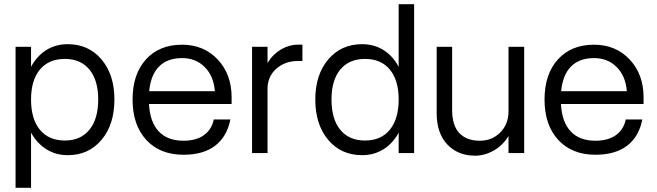

<svg xmlns="http://www.w3.org/2000/svg" viewBox="-20 -720 3090 903"><path d="M53.2 -500H126V-405.8Q153.3 -456.5 197.5 -484.4Q241.7 -512.2 298.8 -512.2Q397 -512.2 457.5 -440.4Q518.1 -368.7 518.1 -252Q518.1 -134.3 457.5 -62.3Q397 9.8 298.8 9.8Q242.2 9.8 198 -18.1Q153.8 -45.9 126 -96.2V163.1H53.2ZM441.9 -252Q441.9 -342.8 400.6 -392.8Q359.4 -442.9 285.2 -442.9Q209.5 -442.9 167.7 -392.8Q126 -342.8 126 -252Q126 -160.2 167.7 -109.6Q209.5 -59.1 285.2 -59.1Q359.4 -59.1 400.6 -109.9Q441.9 -160.6 441.9 -252Z M603.5 -252Q603.5 -371.1 666.3 -440.4Q729 -509.8 836.4 -509.8Q938.5 -509.8 1003.9 -440.2Q1069.3 -370.6 1069.3 -262.2V-231H680.7Q685.1 -146.5 726.3 -102.3Q767.6 -58.1 842.8 -58.1Q902.8 -58.1 939.5 -84.7Q976.1 -111.3 985.4 -158.2H1063.5Q1047.4 -77.1 991.9 -34.7Q936.5 7.8 842.8 7.8Q732.4 7.8 668 -62Q603.5 -131.8 603.5 -252ZM836.4 -446.8Q767.6 -446.8 728.3 -407.5Q689 -368.2 681.6 -291H990.7Q984.9 -362.3 942.9 -404.5Q900.9 -446.8 836.4 -446.8Z M1165.5 -500H1238.3V-423.8Q1262.7 -464.4 1301 -487.1Q1339.4 -509.8 1379.4 -509.8H1402.3V-433.1H1380.4Q1320.3 -433.1 1279.3 -396.5Q1238.3 -359.9 1238.3 -303.2V0H1165.5Z M1927.7 -700.2V0H1855V-96.2Q1828.1 -45.9 1783.7 -18.1Q1739.3 9.8 1683.1 9.8Q1584 9.8 1523.4 -62.3Q1462.9 -134.3 1462.9 -252Q1462.9 -368.7 1523.7 -440.4Q1584.5 -512.2 1683.1 -512.2Q1739.7 -512.2 1783.9 -484.4Q1828.1 -456.5 1855 -405.8V-700.2ZM1539.1 -252Q1539.1 -160.2 1580.3 -109.6Q1621.6 -59.1 1696.8 -59.1Q1772 -59.1 1813.5 -109.9Q1855 -160.6 1855 -252Q1855 -342.8 1813.5 -392.8Q1772 -442.9 1696.8 -442.9Q1621.6 -442.9 1580.3 -392.8Q1539.1 -342.8 1539.1 -252Z M2106.4 -203.1Q2106.4 -129.4 2140.6 -93.8Q2174.8 -58.1 2236.3 -58.1Q2294.4 -58.1 2333 -97.2Q2371.6 -136.2 2371.6 -196.8V-500H2445.3V0H2371.6V-80.1Q2345.2 -36.6 2302.5 -12.2Q2259.8 12.2 2214.4 12.2Q2133.3 12.2 2083.5 -40.8Q2033.7 -93.8 2033.7 -188V-500H2106.4Z M2541 -252Q2541 -371.1 2603.8 -440.4Q2666.5 -509.8 2773.9 -509.8Q2876 -509.8 2941.4 -440.2Q3006.8 -370.6 3006.8 -262.2V-231H2618.2Q2622.6 -146.5 2663.8 -102.3Q2705.1 -58.1 2780.3 -58.1Q2840.3 -58.1 2877 -84.7Q2913.6 -111.3 2922.9 -158.2H3001Q2984.9 -77.1 2929.4 -34.7Q2874 7.8 2780.3 7.8Q2669.9 7.8 2605.5 -62Q2541 -131.8 2541 -252ZM2773.9 -446.8Q2705.1 -446.8 2665.8 -407.5Q2626.5 -368.2 2619.1 -291H2928.2Q2922.4 -362.3 2880.4 -404.5Q2838.4 -446.8 2773.9 -446.8Z"/></svg>

Font: Overused Grotesk
Style: Regular
Weight: 400
Version: Version 0.002